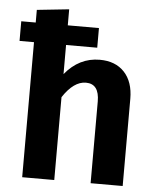

<svg xmlns="http://www.w3.org/2000/svg" viewBox="-54 -802 690 847"><g transform="rotate(5 291.5 -378.0)"><path d="M372 -546Q442 -546 481.5 -503.5Q521 -461 521 -386V0H379V-362Q379 -440 320 -440Q266 -440 218 -367V0H76V-598H12V-685H76V-741L218 -756V-685H356V-598H218V-469Q281 -546 372 -546Z"/></g></svg>

Font: FiraGO SemiBold
Style: Regular
Weight: 600
Designer: bBox Type
Foundry: bBox Type GmbH
Version: Version 1.001;PS 001.001;hotconv 1.0.88;makeotf.lib2.5.64775